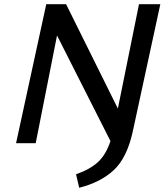

<svg xmlns="http://www.w3.org/2000/svg" viewBox="-20 -678 784 909"><path d="M739 -658 608 -53Q581 69 519 127Q457 185 355 211L340 147Q404 125 442.5 90.5Q481 56 503 -10L250 -510L149 0H56L199 -658H293L538 -164L638 -658Z"/></svg>

Font: Ysabeau Infant Semibold
Style: Italic
Weight: 600
Italic angle: -12°
Designer: Christian Thalmann (Catharsis Fonts)
Version: Version 0.003